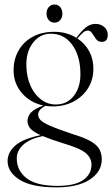

<svg xmlns="http://www.w3.org/2000/svg" viewBox="-20 -581 496 848"><path d="M300 11Q352 26.5 380 42.5Q408 58.5 418.8 78Q429.5 97.5 429.5 123Q429.5 177 377 211.8Q324.5 246.5 229.5 246.5Q120 246.5 66.8 213Q13.5 179.5 13.5 130Q13.5 92.5 46.8 62.5Q80 32.5 159 16Q126.5 1 114 -13.5Q101.5 -28 101.5 -46Q101.5 -67.5 116.8 -84Q132 -100.5 171.5 -115Q113 -127.5 76.5 -170.2Q40 -213 40 -270.5Q40 -319 61.8 -357.5Q83.5 -396 123.8 -418.2Q164 -440.5 220 -440.5Q275 -440.5 317.5 -414Q337 -441 357 -458.2Q377 -475.5 402.5 -475.5Q424.5 -475.5 440.2 -461.8Q456 -448 456 -428Q456 -396 429.5 -396Q413.5 -396 404.2 -408.5Q395 -421 387.2 -433.5Q379.5 -446 368 -446Q356.5 -446 345.5 -436Q334.5 -426 322 -411Q355 -389.5 373.8 -354.8Q392.5 -320 392.5 -278Q392.5 -229 368.8 -191.2Q345 -153.5 304.2 -132.2Q263.5 -111 213 -111Q196.5 -111 180.5 -113.5Q166.5 -106.5 157.5 -96.5Q148.5 -86.5 148.5 -75.5Q148.5 -62.5 158.5 -51.2Q168.5 -40 200.8 -25.8Q233 -11.5 300 11ZM202 -432Q155 -431.5 124.5 -390.5Q94 -349.5 96.5 -287.5Q98 -239.5 115.2 -201.2Q132.5 -163 162 -141Q191.5 -119 228.5 -119.5Q278 -120 307.8 -160Q337.5 -200 335 -263Q333 -338 297.2 -385.5Q261.5 -433 202 -432ZM54 118.5Q54 172.5 97.5 206.2Q141 240 234.5 240Q309 240 346.5 214.8Q384 189.5 384 145.5Q384 117.5 359.8 96Q335.5 74.5 261 52.5Q202 34 168.5 20Q111.5 32 82.8 58.2Q54 84.5 54 118.5ZM220.5 -481Q205 -481 195.2 -492.5Q185.5 -504 185.5 -521Q185.5 -538 195.2 -549.5Q205 -561 220.5 -561Q236.5 -561 246 -549.5Q255.5 -538 255.5 -521Q255.5 -504 246 -492.5Q236.5 -481 220.5 -481Z"/></svg>

Font: Fraunces 144pt Light
Style: Regular
Weight: 300
Version: Version 1.000;[b76b70a41]